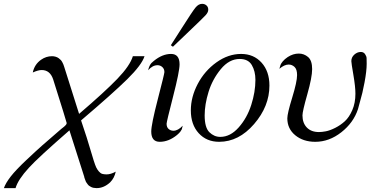

<svg xmlns="http://www.w3.org/2000/svg" viewBox="-45 -720 1911 990"><path d="M-24.9 250Q-16.1 224.1 10.5 189.9Q37.1 155.8 90.6 105.5Q144 55.2 172.6 30Q201.2 4.9 272 -56.2Q274.9 -58.1 279.5 -62Q284.2 -65.9 286.1 -67.4Q288.1 -68.8 290.5 -71.5Q293 -74.2 294.4 -75.7Q295.9 -77.1 296.9 -79.1Q297.9 -81.1 298.3 -82.5Q298.8 -84 298.8 -85.9Q298.8 -89.8 229 -311Q212.9 -358.9 169.9 -358.9Q151.9 -358.9 124 -346.2Q132.8 -388.2 167 -412.1Q192.9 -430.2 223.1 -430.2Q232.9 -430.2 241.9 -427.5Q251 -424.8 257.6 -419.9Q264.2 -415 268.6 -410.4Q272.9 -405.8 276.4 -398.9Q279.8 -392.1 281.5 -388.4Q283.2 -384.8 285.2 -377.9L287.1 -372.1L362.8 -132.8Q494.6 -245.6 559.8 -313.2Q625 -380.9 640.1 -430.2H700.2Q686 -385.3 611.1 -311.5Q536.1 -237.8 373 -99.1Q388.2 -55.2 402.1 -11Q416 33.2 423.1 58.1Q430.2 83 438 107.4Q445.8 131.8 450.9 142.8Q456.1 153.8 464.6 163.8Q473.1 173.8 482.2 176.5Q491.2 179.2 504.9 179.2Q525.9 179.2 551.8 165Q544.9 198.2 522.9 220.2Q490.7 250 453.1 250Q445.3 250 437.7 248.5Q430.2 247.1 424.6 244.1Q418.9 241.2 414.6 238Q410.2 234.9 406.5 229.5Q402.8 224.1 400.4 220.9Q397.9 217.8 396 211.9Q394 206.1 393.1 204.1Q392.1 202.1 390.1 195.8L389.2 190.9L313 -47.9Q149.9 94.2 104 145Q47.9 206.1 35.2 250Z M718.8 -357.9Q724.6 -382.8 735.8 -395Q740.7 -398.9 748 -405.8Q792 -441.9 836.9 -441.9Q880.9 -441.9 880.9 -388.2Q880.9 -352.1 847.4 -221.9Q814 -91.8 814 -82Q814 -64 824.5 -54.9Q835 -45.9 849.1 -45.9Q873 -45.9 897 -71.8Q894 -57.6 892.6 -53.7Q891.1 -49.8 885.5 -42Q879.9 -34.2 867.7 -23.9Q824.7 11.2 778.8 11.2Q734.9 11.2 734.9 -42Q734.9 -78.1 768.8 -209Q802.7 -339.8 802.7 -348.1Q802.7 -364.3 792.2 -374Q781.7 -383.8 767.1 -383.8Q741.7 -383.8 718.8 -357.9ZM835.9 -486.8Q856.9 -520 889.6 -570.8Q947.8 -662.6 963.4 -681.4Q979 -700.2 997.1 -700.2Q1010.3 -700.2 1019.5 -692.1Q1028.8 -684.1 1028.8 -669.9Q1028.8 -656.7 1015.9 -642.3Q1002.9 -627.9 918.9 -547.9Q875 -505.9 846.7 -479Z M939 -150.9Q939 -219.7 974.6 -287.4Q1010.3 -355 1071 -398.4Q1131.8 -441.9 1198.2 -441.9Q1263.2 -441.9 1303.7 -397Q1344.2 -352.1 1344.2 -278.8Q1344.2 -171.9 1265.1 -80.3Q1186 11.2 1085 11.2Q1020 11.2 979.5 -33.2Q939 -77.6 939 -150.9ZM1010.3 -125Q1010.3 -62 1034.7 -38.1Q1059.1 -14.2 1090.8 -14.2Q1142.6 -14.2 1185.8 -63Q1229 -111.8 1250.5 -179Q1272 -246.1 1272 -308.1Q1272 -353 1253.4 -384.5Q1234.9 -416 1190.9 -416Q1136.7 -416 1093.5 -363.5Q1050.3 -311 1030.3 -246.1Q1010.3 -181.2 1010.3 -125Z M1395.5 -365.2Q1399.4 -379.4 1401.6 -385.7Q1403.8 -392.1 1413.1 -403.6Q1422.4 -415 1438.5 -425.8Q1466.3 -443.8 1495.6 -443.8Q1522.5 -443.8 1543.5 -426Q1564.5 -408.2 1564.5 -363.8Q1564.5 -321.8 1539.6 -233.9Q1514.6 -146 1514.6 -125Q1514.6 -85.9 1537.1 -62.5Q1559.6 -39.1 1599.6 -39.1Q1614.7 -39.1 1635.3 -43Q1655.8 -46.9 1683.1 -60.5Q1710.4 -74.2 1732.9 -94.7Q1755.4 -115.2 1771.5 -152.1Q1787.6 -189 1787.6 -236.8Q1787.6 -272.9 1777.1 -334Q1766.6 -395 1766.6 -404.8Q1766.6 -424.8 1782 -438.5Q1797.4 -452.1 1815.4 -452.1Q1829.6 -452.1 1837.2 -441.2Q1844.7 -430.2 1845.2 -420.7Q1845.7 -411.1 1845.7 -391.1Q1845.7 -354 1834.7 -295.4Q1823.7 -236.8 1811.5 -196.8L1800.8 -157.2Q1777.8 -87.4 1715.1 -38.1Q1652.3 11.2 1580.6 11.2Q1518.6 11.2 1477.5 -22.5Q1436.5 -56.2 1436.5 -109.9Q1436.5 -134.8 1461.7 -216.8Q1486.8 -298.8 1486.8 -333Q1486.8 -362.8 1473.6 -375Q1460.4 -387.2 1443.4 -387.2Q1421.4 -387.2 1395.5 -365.2Z"/></svg>

Font: CMU Classical Serif
Style: Italic
Weight: 500
Italic angle: -14.04°
Version: Version 0.7.0